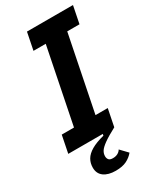

<svg xmlns="http://www.w3.org/2000/svg" viewBox="-232 -773 885 1059"><g transform="rotate(-30 210.5 -243.0)"><path d="M-6 0 16 -110H94L190 -588H112L134 -698H427L405 -588H327L231 -110H309L287 0Q236 27 209 46.5Q182 66 172.5 81Q163 96 163 113Q163 126 170 135Q177 144 196 144Q214 144 227 137Q240 130 247 118L290 163Q272 185 245 198.5Q218 212 175 212Q128 212 100.5 192Q73 172 73 134Q73 105 86.5 82Q100 59 130.5 41Q161 23 212 10L214 0Z"/></g></svg>

Font: IBM Plex Sans Condensed
Style: Bold Italic
Weight: 700
Width: 3
Italic angle: -11.31°
Designer: Mike Abbink, Paul van der Laan, Pieter van Rosmalen
Foundry: Bold Monday
Version: Version 3.201